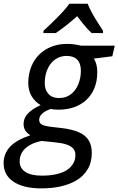

<svg xmlns="http://www.w3.org/2000/svg" viewBox="-68 -786 645 1046"><path d="M155.8 240.2Q60.1 240.2 5.9 204.1Q-48.3 168 -48.3 103Q-48.3 51.3 -13.4 13.7Q21.5 -23.9 97.7 -49.3Q79.6 -59.6 70.1 -74.7Q60.5 -89.8 60.5 -109.9Q60.5 -143.6 84.2 -168Q107.9 -192.4 153.3 -213.4Q122.1 -231.4 104 -262.5Q85.9 -293.5 85.9 -335Q86.4 -382.8 102.3 -422.6Q118.2 -462.4 147 -490.2Q174.8 -517.1 213.1 -532Q251.5 -546.9 297.9 -546.9Q316.9 -546.9 335.9 -544.4Q355 -542 373.5 -537.1H557.1L543.9 -479.5L443.4 -466.8Q452.6 -452.1 457.5 -433.1Q462.4 -414.1 461.9 -391.6Q461.9 -344.2 446.3 -305.9Q430.7 -267.6 401.4 -240.7Q374 -215.8 335.9 -202.1Q297.9 -188.5 251 -188.5Q237.3 -188.5 226.6 -189.5Q215.8 -190.4 208 -192.4Q176.3 -181.2 160.9 -166Q145.5 -150.9 145.5 -133.3Q145.5 -120.6 153.3 -112.3Q161.1 -105.5 174.8 -101.6Q188.5 -97.7 208.5 -95.2L268.1 -88.4Q325.7 -81.5 361.8 -65.4Q397.9 -49.3 415 -21.7Q432.1 5.9 432.1 46.4Q432.1 98.6 409.2 137Q386.2 175.3 342.3 200.2Q307.6 219.7 260.7 230Q213.9 240.2 155.8 240.2ZM160.6 170.9Q204.1 170.9 237.8 163.3Q271.5 155.8 294.4 141.6Q317.9 126.5 330.3 105.7Q342.8 85 342.8 58.1Q342.8 46.4 339.1 36.9Q335.4 27.3 327.6 20Q314.9 7.8 292 0.5Q269 -6.8 233.9 -10.3L158.7 -18.1Q119.6 -10.3 93 5.4Q66.4 21 52.7 43.2Q39.1 65.4 39.1 93.3Q39.1 130.4 70.1 150.6Q101.1 170.9 160.6 170.9ZM253.9 -252Q291.5 -252 317.9 -272.2Q344.2 -292.5 358.4 -326.4Q372.6 -360.4 372.6 -401.4Q372.6 -420.9 367.4 -436Q362.3 -451.2 352.5 -460.9Q342.8 -471.2 328.4 -476.3Q314 -481.4 295.4 -481.4Q267.6 -481.4 245.4 -470Q223.1 -458.5 207.8 -438.2Q192.4 -418 184.1 -391.1Q175.8 -364.3 175.8 -333.5Q175.8 -315.9 180.2 -302Q184.6 -288.1 192.9 -278.3Q212.4 -252 253.9 -252ZM168.5 -606 168.9 -618.2Q187 -634.8 214.4 -661.1Q241.7 -687.5 268.3 -715.6Q294.9 -743.7 309.6 -765.6H409.7Q419.4 -740.7 434.1 -714.1Q448.7 -687.5 464.8 -662.8Q481 -638.2 493.2 -618.2V-606H431.2Q418.9 -617.2 405.5 -632.1Q392.1 -647 378.7 -663.8Q365.2 -680.7 352.5 -697.8Q322.8 -671.4 293 -647.9Q263.2 -624.5 235.8 -606Z"/></svg>

Font: Open Sans Medium
Style: Italic
Weight: 500
Italic angle: -12°
Designer: Monotype Design Team
Foundry: Monotype Imaging Inc.
Version: Version 3.000